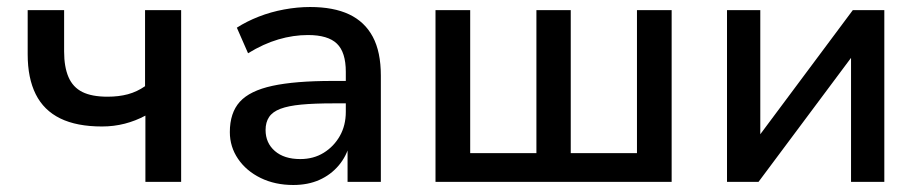

<svg xmlns="http://www.w3.org/2000/svg" viewBox="-20 -519 2623 548"><path d="M395 0V-189Q367 -174 336 -166Q305 -158 271 -158Q199 -158 152 -181Q105 -204 82 -250Q59 -296 59 -364V-490H163V-372Q163 -328 175.5 -299Q188 -270 215 -256.5Q242 -243 287 -243Q319 -243 345 -250Q371 -257 394 -273V-490H497V0Z M817 9Q765 9 724 -11Q683 -31 659.5 -65.5Q636 -100 636 -142Q636 -197 664.5 -228.5Q693 -260 757.5 -274Q822 -288 929 -288H982V-224H931Q877 -224 840 -220.5Q803 -217 780.5 -208.5Q758 -200 748 -185Q738 -170 738 -148Q738 -111 764.5 -88Q791 -65 837 -65Q875 -65 904 -83Q933 -101 950 -131Q967 -161 967 -200V-314Q967 -370 941.5 -394.5Q916 -419 859 -419Q817 -419 774.5 -406.5Q732 -394 688 -367L656 -440Q684 -458 718.5 -471.5Q753 -485 791 -492Q829 -499 865 -499Q932 -499 976.5 -478Q1021 -457 1044 -414Q1067 -371 1067 -303V0H972V-108H978Q969 -73 946.5 -46.5Q924 -20 891.5 -5.5Q859 9 817 9Z M1223 0V-490H1322V-82H1511V-490H1609V-82H1798V-490H1897V0Z M2055 0V-490H2150V-109H2130L2414 -490H2504V0H2409V-382H2430L2145 0Z"/></svg>

Font: Nunito Sans 11pt SemiBold
Style: Regular
Weight: 600
Version: Version 3.101;gftools[0.9.27]